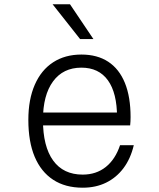

<svg xmlns="http://www.w3.org/2000/svg" viewBox="-20 -860 740 894"><path d="M161 -336H548L525 -314Q525 -427 482.5 -486Q440 -545 359 -545Q274 -545 227 -481Q180 -417 180 -302Q180 -178 227.5 -112.5Q275 -47 365 -47Q428 -47 472.5 -82.5Q517 -118 539 -184H603Q588 -121 555 -77Q522 -33 474 -9.5Q426 14 365 14Q284 14 227.5 -23Q171 -60 141.5 -130Q112 -200 112 -302Q112 -397 142 -465.5Q172 -534 227.5 -570Q283 -606 359 -606Q433 -606 484 -572.5Q535 -539 561.5 -474Q588 -409 588 -315Q588 -305 587.5 -295Q587 -285 586 -276H161ZM415 -678H353L225 -840H306Z"/></svg>

Font: Martian Mono SemiExpanded ExtraLight
Style: Regular
Weight: 250
Monospace: yes
Version: Version 0.930